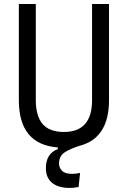

<svg xmlns="http://www.w3.org/2000/svg" viewBox="-20 -713 626 940"><path d="M320.3 207Q265.1 207 234.9 181.9Q204.6 156.7 204.6 110.8Q204.6 38.6 263.2 17.1V8.8Q72.3 -5.4 72.3 -222.7V-693.4H155.3V-222.7Q155.3 -145 188.5 -106Q221.7 -66.9 293 -66.9Q430.7 -66.9 430.7 -222.7V-693.4H513.7V-222.7Q513.7 -37.1 370.6 0.5Q329.1 13.2 299.1 31.2Q269 49.3 269 88.4Q269 106.9 283.4 122.6Q297.9 138.2 333 138.2Q349.6 138.2 372.1 133.8L364.7 202.6Q352.5 205.1 341.3 206.1Q330.1 207 320.3 207Z"/></svg>

Font: Cascadia Mono NF SemiLight
Style: Regular
Weight: 350
Monospace: yes
Designer: Aaron Bell
Foundry: Saja Typeworks
Version: Version 2404.023; ttfautohint (v1.8.4)